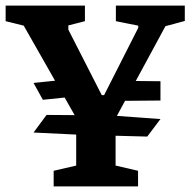

<svg xmlns="http://www.w3.org/2000/svg" viewBox="-35 -668 682 688"><path d="M492.6 -178.6 257.7 -184.8 85.2 -193.1 131.8 -256.2 358.9 -254.5 540 -241.5ZM118.6 -310.4 85.2 -370.8 167.1 -379.3 224 -321.3ZM391.2 -306.5 430.5 -378 540 -376.9V-307.8ZM157.3 0V-56L238 -74.7V-245.7L50 -576.1L-14.8 -592.1V-648H269.3V-592.1L209.9 -576.9V-561.8L329.6 -327.2H338.1L460.4 -568.3V-576.1L380.2 -592.1V-648H627.2V-592.9L557.8 -574.2L379.2 -244.1V-74.7L459.7 -56V0Z"/></svg>

Font: Faustina Light
Style: Regular
Weight: 300
Designer: Alfonso Garcia
Foundry: http://www.omnibus-type.com
Version: Version 1.200